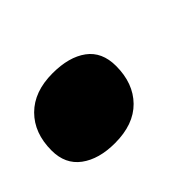

<svg xmlns="http://www.w3.org/2000/svg" viewBox="-56 -294 406 406"><g transform="rotate(-45 147.0 -91.0)"><path d="M105 8Q57 8 28 -13.5Q-1 -35 -1 -76Q-1 -128 30 -159Q61 -190 116 -190Q165 -190 193.5 -169Q222 -148 222 -106Q222 -54 191.5 -23Q161 8 105 8Z"/></g></svg>

Font: Work Sans ExtraBold
Style: Italic
Weight: 800
Italic angle: -13°
Designer: Wei Huang
Foundry: Wei Huang
Version: Version 2.012; ttfautohint (v1.8.3)